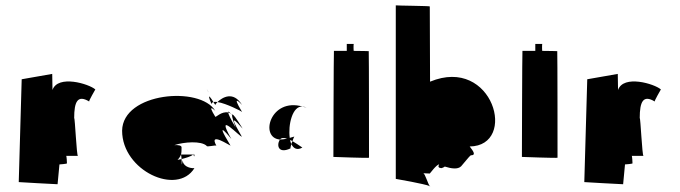

<svg xmlns="http://www.w3.org/2000/svg" viewBox="-20 -744 2538 717"><path d="M50 -64C50 -64 184 -56 195 -56L202 -130C204 -130 230 -132 230 -134C230 -136 229 -162 227 -162H271C266 -162 260 -305 257 -303C257 -365 270 -391 313 -365C311 -367 336 -410 336 -410C312 -431 196 -466 176 -408L175 -468L61 -448C61 -447 50 -64 50 -64Z M436 -256C436 -106 642 -12 706 -116C684 -115 663 -126 662 -145C658 -120 659 -130 658 -150C651 -148 645 -148 643 -147C649 -153 653 -159 656 -167H701C695 -160 673 -154 658 -150C658 -155 657 -161 656 -167C658 -175 658 -184 658 -194C658 -201 645 -203 631 -202C667 -214 732 -219 752 -199C752 -194 785 -203 788 -200C758 -254 838 -200 841 -200C772 -314 844 -225 844 -225C779 -339 880 -228 883 -234C815 -350 886 -262 886 -264C861 -305 851 -317 848 -316C847 -317 844 -318 843 -319L847 -315C844 -309 860 -268 860 -268C840 -301 833 -318 832 -324C836 -323 839 -321 843 -319C836 -326 831 -330 832 -324C807 -329 786 -305 784 -308C750 -363 784 -330 784 -330C728 -424 438 -399 436 -256ZM701 -167H703C703 -168 702 -170 702 -170C702 -169 702 -168 701 -167ZM706 -167C706 -167 703 -167 703 -167C703 -163 704 -159 706 -161ZM752 -412C754 -408 757 -401 762 -394C762 -394 757 -402 752 -412ZM770 -355C770 -359 773 -362 777 -363C752 -403 761 -376 770 -355ZM777 -363C779 -360 781 -356 784 -352C784 -353 786 -357 792 -363C786 -364 781 -364 777 -363ZM792 -363C825 -358 883 -328 884 -326C840 -398 882 -355 884 -352C851 -406 810 -380 792 -363Z M1025.1 -223C1011.1 -199 1021.1 -169 1065.1 -190C1064.1 -190 1065.1 -197 1068.1 -206C1066.1 -210 1064.1 -216 1063.1 -221C1066.1 -220 1069.1 -219 1072.1 -217C1075.1 -226 1078.1 -233 1079.1 -234C1073.1 -232 1067.1 -231 1062.1 -229C1055.1 -277 1072.1 -350 1110.1 -346C989.1 -381 948.1 -229 1025.1 -223ZM1025.1 -223C1031.1 -230 1040.1 -230 1052.1 -226C1041.1 -224 1032.1 -223 1025.1 -223ZM1068.1 -206C1076.1 -189 1090.1 -182 1109.1 -193C1097.1 -201 1084.1 -210 1072.1 -217C1071.1 -214 1069.1 -209 1068.1 -206ZM1110.1 -346C1115.1 -345 1120.1 -343 1125.1 -341C1120.1 -344 1115.1 -346 1110.1 -346Z M1225 -158C1225 -158 1358 -153 1358 -155C1358 -156 1358 -552 1357 -553C1357 -553 1329 -554 1300 -554C1300 -555 1301 -555 1301 -555C1300 -555 1300 -580 1301 -580H1275V-554H1227C1226 -554 1225 -158 1225 -158Z M1458 -76C1459 -76 1567 -57 1585 -49C1578 -57 1568 -94 1561 -97C1565 -97 1585 -96 1585 -96C1585 -95 1610 -130 1620 -130C1615 -122 1617 -117 1628 -116C1633 -117 1637 -119 1641 -122C1665.3 -114.3 1689.6 -110.6 1702 -123C1718 -141 1732 -160 1738 -164C1760 -164 1746 -181 1734 -197C1915 -199 1822 -537 1586 -439C1586 -441 1585 -718 1585 -720C1585 -722 1458 -723 1458 -724ZM1585 -49C1586 -48 1586 -48 1587 -48C1587 -48 1586 -48 1585 -47Z M1929 -158C1929 -158 2062 -153 2062 -155C2062 -156 2062 -552 2061 -553C2061 -553 2033 -554 2004 -554C2004 -555 2005 -555 2005 -555C2004 -555 2004 -580 2005 -580H1979V-554H1931C1930 -554 1929 -158 1929 -158Z M2162 -64C2162 -64 2296 -56 2307 -56L2314 -130C2316 -130 2342 -132 2342 -134C2342 -136 2341 -162 2339 -162H2383C2378 -162 2372 -305 2369 -303C2369 -365 2382 -391 2425 -365C2423 -367 2448 -410 2448 -410C2424 -431 2308 -466 2288 -408L2287 -468L2173 -448C2173 -447 2162 -64 2162 -64Z"/></svg>

Font: Getaway
Style: Regular
Weight: 400
Version: Version 0.1